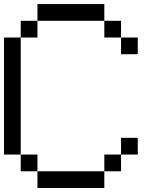

<svg xmlns="http://www.w3.org/2000/svg" viewBox="-20 -937 790 957"><path d="M0 -166.7V-750H83.3V-166.7ZM166.7 -166.7V-83.3H83.3V-166.7ZM166.7 -83.3H500V0H166.7ZM166.7 -833.3V-750H83.3V-833.3ZM166.7 -916.7H500V-833.3H166.7ZM500 -83.3V-166.7H583.3V-83.3ZM500 -833.3H583.3V-750H500ZM666.7 -166.7H583.3V-250H666.7ZM666.7 -750V-666.7H583.3V-750Z"/></svg>

Font: Galmuri11 Regular
Style: Regular
Weight: 400
Designer: Minseo Lee (Quiple)
Version: Version 2.356;hotconv 1.1.0;makeotfexe 2.6.0 DEVELOPMENT